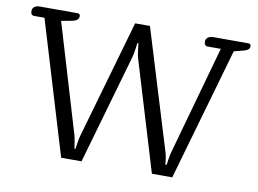

<svg xmlns="http://www.w3.org/2000/svg" viewBox="-75 -807 1237 919"><g transform="rotate(10 543.0 -347.5)"><path d="M79 -646H29Q12 -646 12 -667Q12 -680 21.5 -687.5Q31 -695 48 -695H232Q244 -695 244 -682Q244 -661 213 -655L160 -645L317 -120Q322 -102 325 -81Q328 -60 329 -54H334Q335 -60 338 -81Q341 -102 346 -120L511 -695H583L759 -120Q765 -102 768 -81Q771 -60 771 -54H777Q778 -60 781 -81Q784 -102 789 -120L936 -646H872Q864 -646 859.5 -651.5Q855 -657 855 -667Q855 -680 865 -687.5Q875 -695 892 -695H1062Q1074 -695 1074 -682Q1074 -665 1049 -658L999 -645L814 0H715L556 -526Q550 -545 547 -570.5Q544 -596 543 -604H538Q537 -596 533.5 -570.5Q530 -545 524 -526L373 0H274Z"/></g></svg>

Font: Maitree
Style: Regular
Weight: 400
Designer: CadsonDemak Team
Foundry: CadsonDemak
Version: Version 1.000